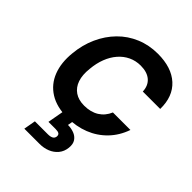

<svg xmlns="http://www.w3.org/2000/svg" viewBox="-265 -860 1272 1272"><g transform="rotate(45 371.0 -223.5)"><path d="M336 12Q238 12 172.5 -29Q107 -70 78.5 -143.5Q50 -217 60 -313Q68 -399 101 -472Q134 -545 187 -599Q240 -653 310.5 -682.5Q381 -712 463 -712Q592 -712 663 -647Q734 -582 732 -464H569Q567 -517 533 -546.5Q499 -576 438 -576Q392 -576 353 -557.5Q314 -539 284.5 -505Q255 -471 237 -424.5Q219 -378 214 -321Q207 -259 222 -215Q237 -171 272 -147Q307 -123 360 -123Q421 -123 463.5 -149.5Q506 -176 527 -226H691Q665 -151 613.5 -97.5Q562 -44 491.5 -16Q421 12 336 12ZM188 265 203 181H324Q348 181 361.5 173.5Q375 166 377 149Q378 133 368 126.5Q358 120 336 120H269L292 -7H384L375 43Q405 43 432 53Q459 63 474.5 85.5Q490 108 486 145Q482 184 459.5 211Q437 238 403.5 251.5Q370 265 331 265Z"/></g></svg>

Font: DM Sans 12pt Black
Style: Italic
Weight: 900
Italic angle: -10°
Version: Version 4.004;gftools[0.9.30]